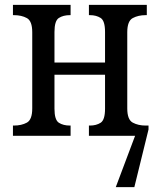

<svg xmlns="http://www.w3.org/2000/svg" viewBox="-20 -556 654 786"><path d="M33 0V-42H37Q68 -42 90 -54Q112 -66 112 -112V-424Q112 -470 90 -482Q68 -494 37 -494H33V-536H269V-494H266Q239 -494 221 -482.5Q203 -471 203 -425V-300H410V-425Q410 -471 392 -482.5Q374 -494 348 -494H344V-536H581V-494H576Q546 -494 523.5 -482Q501 -470 501 -424V-112Q501 -66 523.5 -54Q546 -42 576 -42H588V-26L530 210H454L533 0H344V-42H348Q374 -42 392 -53.5Q410 -65 410 -111V-250H203V-111Q203 -65 221 -53.5Q239 -42 266 -42H269V0Z"/></svg>

Font: Noto Serif SemiCondensed
Style: Regular
Weight: 400
Width: 4
Designer: Monotype Design Team
Foundry: Monotype Imaging Inc.
Version: Version 2.013